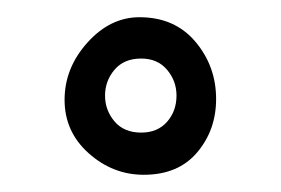

<svg xmlns="http://www.w3.org/2000/svg" viewBox="-20 -191 326 223"><path d="M144 -37Q163 -37 174 -49.5Q185 -62 185 -80Q185 -97 174 -110Q163 -123 144 -123Q124 -123 113 -110Q102 -97 102 -80Q102 -63 113 -50Q124 -37 144 -37ZM142 -171Q183 -171 207 -142.5Q231 -114 231 -76Q231 -40 209 -14Q187 12 147 12Q111 12 83 -13Q55 -38 55 -75Q55 -112 81.5 -141.5Q108 -171 142 -171Z"/></svg>

Font: Bonbon
Style: Regular
Weight: 400
Designer: Ksenia Erulevich
Foundry: Cyreal (www.cyreal.org)
Version: Version 1.001